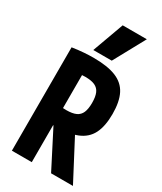

<svg xmlns="http://www.w3.org/2000/svg" viewBox="-244 -1085 988 1171"><g transform="rotate(30 250.0 -500.0)"><path d="M52 -728Q99 -735 134.5 -737.5Q170 -740 201 -740Q299 -740 358.5 -716Q418 -692 445 -639.5Q472 -587 472 -500Q472 -414 445 -361Q418 -308 358.5 -284Q299 -260 201 -260Q176 -260 152.5 -261.5Q129 -263 112 -264L160 -384Q175 -382 189.5 -381Q204 -380 215 -380Q258 -380 283 -391.5Q308 -403 319 -428.5Q330 -454 330 -497Q330 -540 319 -565.5Q308 -591 283 -602.5Q258 -614 215 -614Q204 -614 190.5 -613Q177 -612 160 -610L192 -647V0H52ZM328 0 164 -320H314L482 0ZM305 -780H175L255 -1000H425Z"/></g></svg>

Font: M PLUS 1 Code
Style: Bold
Weight: 700
Designer: Coji Morishita
Foundry: UNDERFOREST DESIGN
Version: Version 1.002